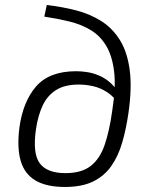

<svg xmlns="http://www.w3.org/2000/svg" viewBox="-20 -730 601 763"><path d="M166 -710Q228 -703 283.5 -688.5Q339 -674 383.5 -645.5Q428 -617 457 -570Q486 -523 495.5 -451.5Q505 -380 490 -278Q481 -216 465.5 -163Q450 -110 422.5 -70.5Q395 -31 350.5 -9Q306 13 238 13Q165 13 121.5 -12.5Q78 -38 62.5 -90Q47 -142 57 -222Q71 -326 123.5 -386.5Q176 -447 283 -447Q305 -447 329 -443Q353 -439 377.5 -428Q402 -417 423.5 -396.5Q445 -376 463 -341L455 -313Q433 -346 406 -363.5Q379 -381 350 -387.5Q321 -394 293 -394Q237 -394 202.5 -372Q168 -350 149.5 -310.5Q131 -271 123 -217Q109 -120 138 -81Q167 -42 240 -42Q304 -42 340.5 -70.5Q377 -99 396 -154.5Q415 -210 426 -290Q441 -383 433.5 -445.5Q426 -508 402 -548Q378 -588 340.5 -610.5Q303 -633 256 -644.5Q209 -656 156 -664Z"/></svg>

Font: Exo 2 Light
Style: Italic
Weight: 300
Italic angle: -8°
Designer: Natanael Gama
Foundry: Natanael Gama
Version: Version 2.010